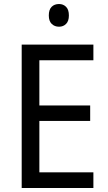

<svg xmlns="http://www.w3.org/2000/svg" viewBox="-20 -936 540 956"><path d="M445 0H88V-714H445V-636H176V-411H429V-334H176V-78H445ZM274 -916Q295 -916 309 -902Q323 -888 323 -859Q323 -831 309 -817Q295 -803 274 -803Q252 -803 237.5 -817Q223 -831 223 -859Q223 -888 237 -902Q251 -916 274 -916Z"/></svg>

Font: Noto Sans SemiCondensed
Style: Regular
Weight: 400
Width: 4
Designer: Monotype Design Team
Foundry: Monotype Imaging Inc.
Version: Version 2.013; ttfautohint (v1.8.4.7-5d5b)